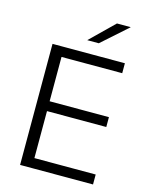

<svg xmlns="http://www.w3.org/2000/svg" viewBox="-122 -901 763 979"><g transform="rotate(15 259.0 -412.0)"><path d="M142.5 0H81V-639H142.5ZM466 0H100V-52.5H466ZM455.5 -300.5H116V-352.5H455.5ZM463 -586.5H99V-639H463ZM248 -704 371.5 -824.5H443.5V-823.5L308 -703H248Z"/></g></svg>

Font: Anek Devanagari Light
Style: Regular
Weight: 300
Designer: Kailash Malviya (Devanagari) & Yesha Goshar (Latin)
Foundry: Ek Type
Version: Version 1.003